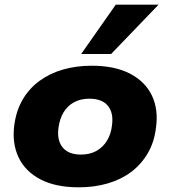

<svg xmlns="http://www.w3.org/2000/svg" viewBox="-20 -790 729 821"><path d="M317 11Q218 11 153 -23Q88 -57 59.5 -117Q31 -177 41 -254Q49 -316 76.5 -363.5Q104 -411 148 -443.5Q192 -476 249 -492.5Q306 -509 372 -509Q471 -509 536 -475Q601 -441 629.5 -381.5Q658 -322 647 -244Q640 -183 612 -135Q584 -87 540.5 -54.5Q497 -22 440 -5.5Q383 11 317 11ZM326 -129Q364 -129 392 -144.5Q420 -160 437.5 -188.5Q455 -217 459 -255Q466 -308 441 -338Q416 -368 362 -368Q325 -368 297 -353Q269 -338 252 -310Q235 -282 230 -243Q223 -190 248 -159.5Q273 -129 326 -129ZM327 -559 475 -770H658L455 -559Z"/></svg>

Font: Nunito Sans 10pt SemiExpanded Black
Style: Italic
Weight: 900
Width: 6
Italic angle: -9°
Designer: Vernon Adams
Foundry: Vernon Adams
Version: Version 3.101;gftools[0.9.27]